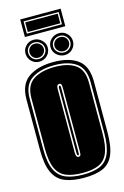

<svg xmlns="http://www.w3.org/2000/svg" viewBox="-130 -914 632 982"><g transform="rotate(-15 185.5 -422.5)"><path d="M189 11Q128 11 87.5 -5.5Q47 -22 27 -64.5Q7 -107 7 -185V-452Q7 -533 57 -567.5Q107 -602 189 -602Q271 -602 317.5 -568Q364 -534 364 -452V-186Q364 -107 345.5 -64.5Q327 -22 288.5 -5.5Q250 11 189 11ZM189 -6Q244 -6 278.5 -21Q313 -36 330 -75.5Q347 -115 347 -186V-452Q347 -525 305 -555Q263 -585 189 -585Q115 -585 69.5 -555Q24 -525 24 -452V-185Q24 -114 42.5 -75Q61 -36 97.5 -21Q134 -6 189 -6ZM189 -15Q136 -15 101.5 -29Q67 -43 50 -80Q33 -117 33 -185V-452Q33 -520 75.5 -548Q118 -576 189 -576Q259 -576 298.5 -548.5Q338 -521 338 -452V-186Q338 -118 322.5 -81Q307 -44 274.5 -29.5Q242 -15 189 -15ZM189 -100Q196 -100 199 -104.5Q202 -109 202 -125V-461Q202 -475 199.5 -480.5Q197 -486 189 -486Q182 -486 178.5 -480.5Q175 -475 175 -461V-125Q175 -100 189 -100ZM189 -108Q183 -108 183 -122V-465Q183 -477 189 -477Q194 -477 194 -465V-122Q194 -108 189 -108ZM121 -622Q97 -622 80 -639Q63 -656 63 -681Q63 -704 80 -721Q97 -738 121 -738Q145 -738 163 -721Q181 -704 181 -681Q181 -656 163.5 -639Q146 -622 121 -622ZM256 -621Q231 -621 213 -638Q195 -655 195 -679Q195 -704 213 -720.5Q231 -737 256 -737Q280 -737 297 -720Q314 -703 314 -679Q314 -655 297 -638Q280 -621 256 -621ZM121 -636Q141 -636 154 -649Q167 -662 167 -681Q167 -698 153.5 -711Q140 -724 121 -724Q103 -724 90 -711.5Q77 -699 77 -681Q77 -662 89.5 -649Q102 -636 121 -636ZM256 -635Q274 -635 287 -648Q300 -661 300 -679Q300 -697 287 -710Q274 -723 256 -723Q236 -723 222.5 -710.5Q209 -698 209 -679Q209 -660 223 -647.5Q237 -635 256 -635ZM121 -643Q105 -643 94.5 -654Q84 -665 84 -681Q84 -695 94.5 -706Q105 -717 121 -717Q138 -717 149 -706Q160 -695 160 -681Q160 -665 149 -654Q138 -643 121 -643ZM256 -642Q239 -642 227.5 -653Q216 -664 216 -679Q216 -694 227 -705Q238 -716 256 -716Q272 -716 282.5 -705Q293 -694 293 -679Q293 -664 282 -653Q271 -642 256 -642ZM82 -763V-856H296V-763ZM96 -777H282V-842H96ZM103 -784V-835H275V-784Z"/></g></svg>

Font: Alumni Sans Collegiate One
Style: Regular
Weight: 400
Designer: Robert E. Leuschke
Foundry: Robert E. Leuschke
Version: Version 1.100